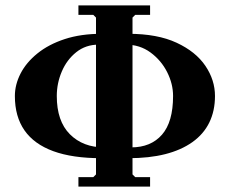

<svg xmlns="http://www.w3.org/2000/svg" viewBox="-20 -690 850 710"><path d="M270 0V-35H325L335 -45V-625L325 -635H270V-670H535V-635H480L470 -625V-45L480 -35H535V0ZM355 -105Q248 -105 177 -131Q106 -157 70.5 -208Q35 -259 35 -335Q35 -377 56 -418Q77 -459 118.5 -492.5Q160 -526 219.5 -545.5Q279 -565 355 -565L345 -525Q297 -525 262 -497Q227 -469 208.5 -425.5Q190 -382 190 -335Q190 -242 238.5 -193.5Q287 -145 365 -145ZM455 -105 465 -145Q538 -145 579 -192Q620 -239 620 -335Q620 -380 598 -423.5Q576 -467 536.5 -496Q497 -525 445 -525L455 -565Q562 -565 633 -532Q704 -499 739.5 -446.5Q775 -394 775 -335Q775 -280 754 -237Q733 -194 691.5 -164.5Q650 -135 591 -120Q532 -105 455 -105Z"/></svg>

Font: Brygada 1918
Style: Bold
Weight: 700
Designer: Mateusz Machalski | Borys Kosmynka | Przemek Hoffer
Foundry: NIEPODLEGLA 2018
Version: Version 3.006